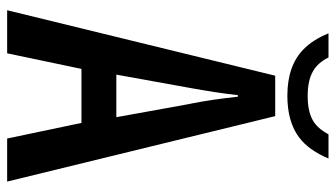

<svg xmlns="http://www.w3.org/2000/svg" viewBox="-222 -697 944 540"><g transform="rotate(90 250.0 -427.0)"><path d="M425.8 -878.9Q402.3 -823.2 366.7 -796.4Q322.8 -763.2 249 -763.2Q165 -763.2 118.7 -808.6Q92.3 -834 73.7 -878.9H141.6Q156.7 -848.6 180.2 -835.4Q206.1 -820.3 250.5 -820.3Q298.8 -820.3 325.7 -839.4Q343.8 -852.5 357.9 -878.9ZM192.9 -729H306.6L490.7 24.9H369.6L325.7 -184.1H173.8L129.9 24.9H8.8ZM309.6 -282.2 272.9 -485.4Q272.5 -486.8 271 -494.6Q259.8 -550.8 252 -624H247.6Q240.7 -561.5 226.6 -485.4L189.9 -282.2Z"/></g></svg>

Font: BIZ UDGothic
Style: Bold
Weight: 700
Monospace: yes
Designer: TypeBank Co., Ltd.
Foundry: Morisawa Inc.
Version: Version 1.05